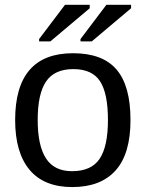

<svg xmlns="http://www.w3.org/2000/svg" viewBox="-20 -756 596 786"><path d="M514.2 -264.6Q514.2 -126 453.1 -58.1Q392.1 9.8 275.9 9.8Q160.2 9.8 101.1 -60.8Q42 -131.3 42 -264.6Q42 -538.1 278.8 -538.1Q399.9 -538.1 457 -471.4Q514.2 -404.8 514.2 -264.6ZM421.9 -264.6Q421.9 -374 389.4 -423.6Q356.9 -473.1 280.3 -473.1Q203.1 -473.1 168.7 -422.6Q134.3 -372.1 134.3 -264.6Q134.3 -160.2 168.2 -107.7Q202.1 -55.2 274.9 -55.2Q354 -55.2 387.9 -106Q421.9 -156.7 421.9 -264.6ZM140.1 -586.4V-596.2L246.1 -736.3H347.2V-722.2L186 -586.4ZM309.6 -586.4V-596.2L415.5 -736.3H516.6V-722.2L355.5 -586.4Z"/></svg>

Font: Arimo Nerd Font
Style: Regular
Weight: 400
Designer: Steve Matteson
Foundry: Monotype Imaging Inc.
Version: Version 1.33;Nerd Fonts 3.2.1